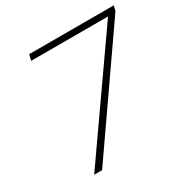

<svg xmlns="http://www.w3.org/2000/svg" viewBox="-157 -826 943 965"><g transform="rotate(-30 314.5 -344.0)"><path d="M118 0 576 -654H130L138 -688H629L622 -659L164 0Z"/></g></svg>

Font: Saira SemiExpanded Thin
Style: Italic
Weight: 250
Width: 6
Italic angle: -12°
Designer: Hector Gatti with collaboration of the Omnibus-Type team
Foundry: Omnibus-Type
Version: Version 1.101